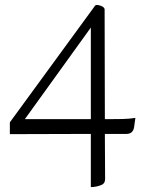

<svg xmlns="http://www.w3.org/2000/svg" viewBox="-20 -810 580 780"><path d="M407 -83Q407 -65 393 -59Q372 -50 349 -50V-266L20 -265V-313L367 -788Q373 -792 388 -787Q403 -782 405 -773L406 -326H424Q450 -326 477 -326.5Q504 -327 530 -331L525 -295Q521 -266 494 -266H406ZM349 -326V-698L81 -326Z"/></svg>

Font: Gowun Batang
Style: Regular
Weight: 400
Designer: Yanghee Ryu
Foundry: Yanghee Ryu
Version: Version 2.000